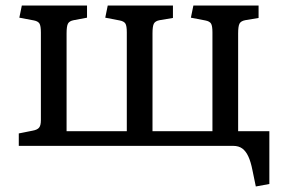

<svg xmlns="http://www.w3.org/2000/svg" viewBox="-20 -528 1016 695"><path d="M906 147 894 89Q888 58 879 38.5Q870 19 857 9.5Q844 0 824 0H48V-45L98 -55Q115 -58 121.5 -66Q128 -74 128 -93V-410Q128 -434 123 -442.5Q118 -451 103 -454L50 -464L59 -508H295V-464L247 -455Q231 -452 226 -442.5Q221 -433 221 -407V-53H439V-411Q439 -434 434 -442.5Q429 -451 413 -454L361 -464L370 -508H606V-463L558 -455Q542 -452 537 -442.5Q532 -433 532 -407V-53H749V-411Q749 -434 744 -442.5Q739 -451 723 -454L671 -464L680 -508H916V-463L868 -455Q852 -452 847 -442.5Q842 -433 842 -407V-53H955V138Z"/></svg>

Font: Literata 18pt
Style: Regular
Weight: 400
Designer: Latin by Veronika Burian and Jose Scaglione. Greek by Irene Vlachou. Cyrillic by Vera Evstafieva.
Foundry: TypeTogether
Version: Version 3.103;gftools[0.9.29]